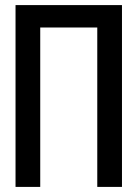

<svg xmlns="http://www.w3.org/2000/svg" viewBox="-20 -734 540 754"><path d="M41 0V-714H459V0H362V-626H138V0Z"/></svg>

Font: Noto Sans Mono ExtraCondensed Medium
Style: Regular
Weight: 500
Width: 2
Designer: Monotype Design Team
Foundry: Monotype Imaging Inc.
Version: Version 2.014